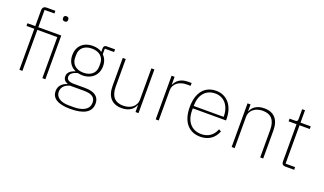

<svg xmlns="http://www.w3.org/2000/svg" viewBox="-87 -1313 3542 2098"><g transform="rotate(20 1684.0 -264.0)"><path d="M121 0H156V-477H388V0H423V-508H156V-709H270V-740H170C136 -740 121 -722 121 -689V-508H30V-477H121ZM406 -665C427 -665 435 -677 435 -691V-700C435 -714 426 -726 405 -726C384 -726 376 -714 376 -700V-691C376 -677 385 -665 406 -665Z M1030 63C1030 -12 980 -59 862 -59H733C668 -59 648 -83 648 -111C648 -147 679 -170 733 -185C752 -181 768 -178 788 -178C895 -178 967 -247 967 -349C967 -400 949 -442 919 -472V-536H1027V-567H930C906 -567 895 -554 895 -530V-490C867 -510 831 -520 787 -520C678 -520 609 -452 609 -349C609 -274 644 -222 702 -196V-193C656 -180 616 -153 616 -106C616 -73 632 -49 667 -37V-33C608 -14 572 24 572 83C572 161 636 212 788 212C943 212 1030 165 1030 63ZM995 65C995 145 922 181 815 181H760C663 181 607 139 607 79C607 22 645 -11 701 -26H860C961 -26 995 8 995 65ZM788 -209C701 -209 648 -259 648 -331V-367C648 -439 699 -489 788 -489C876 -489 928 -439 928 -367V-331C928 -259 876 -209 788 -209Z M1471 0H1506V-508H1471V-148C1471 -60 1398 -19 1320 -19C1226 -19 1173 -72 1173 -188V-508H1138V-182C1138 -56 1201 12 1312 12C1402 12 1449 -32 1467 -78H1471Z M1741 0V-349C1741 -432 1812 -475 1895 -475H1939V-508H1901C1810 -508 1767 -467 1745 -419H1741V-508H1706V0Z M2227 12C2324 12 2391 -40 2421 -120L2394 -135C2364 -59 2307 -19 2227 -19C2113 -19 2046 -101 2046 -225V-252H2432V-268C2432 -421 2348 -520 2223 -520C2090 -520 2009 -425 2009 -254C2009 -82 2093 12 2227 12ZM2223 -489C2325 -489 2394 -408 2394 -286V-280H2046V-284C2046 -408 2112 -489 2223 -489Z M2624 0V-361C2624 -447 2697 -489 2775 -489C2869 -489 2921 -436 2921 -320V0H2956V-326C2956 -452 2894 -520 2783 -520C2695 -520 2647 -479 2627 -430H2624V-508H2589V0Z M3316 0V-31H3205V-477H3324V-508H3205V-652H3172V-539C3172 -517 3166 -508 3144 -508H3078V-477H3170V-42C3170 -15 3184 0 3213 0Z"/></g></svg>

Font: IBM Plex Arabic ExtraLight
Style: Regular
Weight: 200
Designer: Mike Abbink, Paul van der Laan, Pieter van Rosmalen, Wael Morcos, Khajak Apelian
Foundry: Bold Monday
Version: Version 1.0